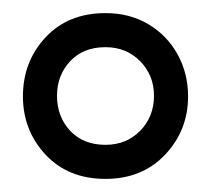

<svg xmlns="http://www.w3.org/2000/svg" viewBox="-20 -732 322 293"><path d="M141 -459Q84 -459 49.5 -496Q15 -533 15 -585Q15 -638 49.5 -675Q84 -712 141 -712Q178 -712 206.5 -695Q235 -678 251 -649Q267 -620 267 -585Q267 -533 232 -496Q197 -459 141 -459ZM141 -511Q173 -511 194 -532.5Q215 -554 215 -586Q215 -617 194 -638.5Q173 -660 141 -660Q107 -660 87 -638.5Q67 -617 67 -586Q67 -554 87 -532.5Q107 -511 141 -511Z"/></svg>

Font: Phudu
Style: Bold
Weight: 700
Version: Version 1.005;gftools[0.9.23]